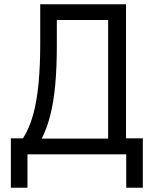

<svg xmlns="http://www.w3.org/2000/svg" viewBox="-20 -725 726 902"><path d="M31 157V-75H88Q118 -122 135.5 -185.5Q153 -249 161 -332Q169 -415 169 -519V-705H572V-75H651V157H573V0H109V157ZM176 -74H488V-631H247V-513Q247 -408 239.5 -327Q232 -246 216.5 -184.5Q201 -123 176 -74Z"/></svg>

Font: Nunito Sans 7pt Condensed
Style: Regular
Weight: 400
Width: 3
Designer: Vernon Adams
Foundry: Vernon Adams
Version: Version 3.101;gftools[0.9.27]